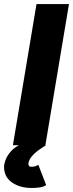

<svg xmlns="http://www.w3.org/2000/svg" viewBox="-38 -720 362 952"><path d="M26 0 143 -700H304L187 0ZM119 212Q60 212 20.5 184Q-19 156 -18 103Q-17 89 -9 69.5Q-1 50 15.5 31Q32 12 61 -3L190 0Q172 11 152 25.5Q132 40 118 57.5Q104 75 103 92Q102 107 118 107Q130 107 139 103.5Q148 100 152 97L191 198Q176 207 157.5 209.5Q139 212 119 212Z"/></svg>

Font: Figtree Light ExtraBold
Style: Italic
Weight: 800
Italic angle: -9.5°
Version: Version 2.001;gftools[0.9.30]